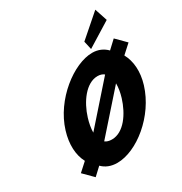

<svg xmlns="http://www.w3.org/2000/svg" viewBox="-252 -1308 1442 1520"><g transform="rotate(-30 469.0 -548.0)"><path d="M93.6 -59 179.3 27 249.1 -38C282.5 -4 328.4 15 385.3 15C564.8 15 800 -172 873.7 -413C907 -522 898 -620 857.6 -694L937.9 -767L852.2 -853L779.3 -785C745.5 -820 700.6 -840 646.7 -840C477.4 -840 231.5 -654 157.9 -413C123.9 -302 129.7 -203 169.7 -128ZM360.9 -413C398.5 -536 485.6 -659 591.3 -659C616.1 -659 635.9 -652 650.4 -640L339.4 -288C339.4 -326 347.7 -370 360.9 -413ZM670.7 -413C633.1 -290 550.3 -167 440.9 -167C414.7 -167 394.6 -173 379.4 -185L690.1 -536C690.8 -498 683.5 -455 670.7 -413ZM637.8 -947 655.1 -870 877.6 -1008 839.6 -1123Z"/></g></svg>

Font: Hussar
Style: BdSuprConOblThree
Weight: 700
Foundry: Cannot Into Space Fonts
Version: Version 2.00